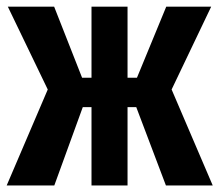

<svg xmlns="http://www.w3.org/2000/svg" viewBox="-26 -565 668 585"><path d="M252.8 0V-238.5H226.2L139.5 0H-5.6L119.5 -292.3L-2.1 -544.6H139L224.1 -328.2H252.8V-544.6H362.6V-328.2H391.3L480.5 -544.6H617.4L496.9 -292.3L622.1 0H479.5L389.2 -238.5H362.6V0Z"/></svg>

Font: FiraCode Nerd Font Mono
Style: Bold
Weight: 700
Monospace: yes
Designer: Carrois Corporate, Edenspiekermann AG, Nikita Prokopov
Foundry: Carrois Corporate, Edenspiekermann AG, Nikita Prokopov
Version: Version 6.002;Nerd Fonts 3.3.0